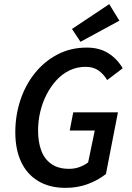

<svg xmlns="http://www.w3.org/2000/svg" viewBox="-20 -896 640 928"><path d="M297 12Q219 12 164.5 -21Q110 -54 82 -114Q54 -174 54 -257Q54 -338 78.5 -412Q103 -486 149 -543Q195 -600 258.5 -633Q322 -666 399 -666Q461 -666 504 -638.5Q547 -611 573 -566L498 -509Q480 -539 455 -556Q430 -573 394 -573Q352 -573 316.5 -556Q281 -539 253 -508.5Q225 -478 205 -439Q185 -400 174.5 -355.5Q164 -311 164 -265Q164 -211 179 -169.5Q194 -128 227.5 -104Q261 -80 314 -80Q342 -80 365.5 -89Q389 -98 406 -111L438 -265H317L334 -353H550L492 -55Q456 -26 406 -7Q356 12 297 12ZM369 -694 328 -756 508 -876 557 -796Z"/></svg>

Font: Source Code Pro SemiBold
Style: Italic
Weight: 600
Italic angle: -11°
Monospace: yes
Designer: Paul D. Hunt, Teo Tuominen
Foundry: Adobe Systems Incorporated
Version: Version 1.016;hotconv 1.0.116;makeotfexe 2.5.65601